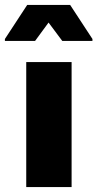

<svg xmlns="http://www.w3.org/2000/svg" viewBox="-50 -763 397 783"><path d="M57 -510H242V0H57ZM-30 -604 61 -743H236L327 -604V-596H204L148 -671L93 -596H-30Z"/></svg>

Font: Saira Stencil One
Style: Regular
Weight: 400
Designer: Hector Gatti with collaboration of the Omnibus-Type team
Foundry: Omnibus-Type
Version: Version 1.004